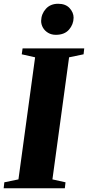

<svg xmlns="http://www.w3.org/2000/svg" viewBox="-38 -1000 468 1020"><path d="M-18.5 0 -15 -31.5 60 -47 148.5 -695.5 77.5 -711.5 82 -743H409.5L406 -711.5L329 -695.5L240.5 -47L310 -31.5L306.5 0ZM258.5 -815Q235.5 -815 217.8 -825.5Q200 -836 190.2 -853Q180.5 -870 180.5 -889Q181.5 -926.5 205.8 -953.2Q230 -980 271 -980Q310.5 -980 331.8 -956.8Q353 -933.5 353 -906Q352.5 -870 328.5 -842.5Q304.5 -815 258.5 -815Z"/></svg>

Font: Merriweather 96pt Black
Style: Italic
Weight: 900
Italic angle: -7.8°
Version: Version 2.101